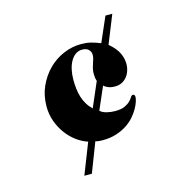

<svg xmlns="http://www.w3.org/2000/svg" viewBox="-98 -739 806 831"><g transform="rotate(-15 305.5 -323.0)"><path d="M426.8 -520Q442.4 -507.3 452.9 -494.4Q463.4 -481.4 469.5 -468.5Q475.6 -455.6 478 -443.4Q480.5 -431.2 480.5 -419.9Q480.5 -404.8 475.6 -390.1Q470.7 -375.5 461.4 -364Q452.1 -352.5 439 -345.7Q425.8 -338.9 408.7 -338.9Q390.6 -338.9 378.4 -343.8Q366.2 -348.6 358.4 -356L314.5 -254.9Q325.2 -245.1 343 -240.5Q360.8 -235.8 381.3 -235.8Q409.2 -235.8 424.8 -243.4Q440.4 -251 449.2 -260Q458 -269 462.4 -276.6Q466.8 -284.2 472.7 -284.2Q476.6 -284.2 479 -281Q481.4 -277.8 481.4 -272Q481.4 -265.1 477.3 -252Q473.1 -238.8 464.1 -222.7Q455.1 -206.5 440.7 -189.7Q426.3 -172.9 405.5 -159.2Q384.8 -145.5 357.4 -136.7Q330.1 -127.9 295.4 -127.9Q287.1 -127.9 279.1 -128.7Q271 -129.4 263.7 -131.8L212.9 0H179.2L233.4 -138.2Q206.5 -147 182.1 -165.3Q157.7 -183.6 139.2 -209.2Q120.6 -234.9 109.6 -265.9Q98.6 -296.9 98.6 -331.1Q98.6 -380.4 116.9 -421.1Q135.3 -461.9 165 -491.7Q194.8 -521.5 233.2 -537.8Q271.5 -554.2 311.5 -554.2Q323.2 -554.2 333.5 -553.2Q343.8 -552.2 354 -549.8Q364.3 -547.4 375 -543.9Q385.7 -540.5 398.4 -535.2L446.8 -646H477.5ZM337.4 -382.8Q334.5 -391.1 333.5 -398.9Q332.5 -406.7 332.5 -416Q332.5 -429.2 335.2 -439.9Q337.9 -450.7 341.1 -460Q344.2 -469.2 346.9 -478Q349.6 -486.8 349.6 -496.1Q349.6 -510.3 339.8 -520Q330.1 -529.8 310.5 -529.8Q293.9 -529.8 281 -520.5Q268.1 -511.2 259 -495.4Q250 -479.5 245.4 -458.5Q240.7 -437.5 240.7 -414.1Q240.7 -393.1 242.9 -373.3Q245.1 -353.5 250.7 -335.4Q256.3 -317.4 265.9 -301.5Q275.4 -285.6 289.6 -272Z"/></g></svg>

Font: XB Zar
Style: Bold Italic
Weight: 700
Italic angle: -12°
Designer: Behnam
Foundry: Irmug
Version: Version 8.005 2009